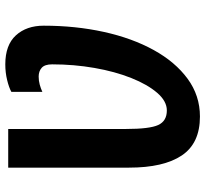

<svg xmlns="http://www.w3.org/2000/svg" viewBox="-45 -720 775 725"><g transform="rotate(-90 342.5 -357.5)"><path d="M265 10Q164 10 118 -58.5Q72 -127 72 -258V-714H218V-269Q218 -180 233 -147.5Q248 -115 288 -115Q323 -115 354.5 -151.5Q386 -188 410.5 -249.5Q435 -311 448.5 -388.5Q462 -466 462 -548Q462 -576 449 -587.5Q436 -599 416 -599Q400 -599 385.5 -595Q371 -591 358 -585V-702Q374 -711 402.5 -718Q431 -725 462 -725Q535 -725 571.5 -685Q608 -645 608 -580Q608 -460 584.5 -353Q561 -246 516 -164.5Q471 -83 407.5 -36.5Q344 10 265 10Z"/></g></svg>

Font: Noto Sans SemiCondensed
Style: Bold
Weight: 700
Width: 4
Designer: Monotype Design Team
Foundry: Monotype Imaging Inc.
Version: Version 2.013; ttfautohint (v1.8.4.7-5d5b)